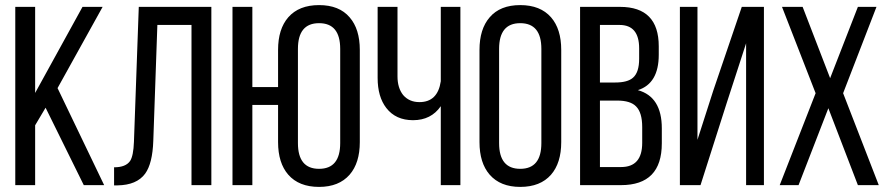

<svg xmlns="http://www.w3.org/2000/svg" viewBox="-20 -727 3494 754"><path d="M159 -304 118 -235V0H40V-700H118V-362L304 -700H383L206 -381L389 0H309Z M598 -629 582 -174Q579 -85 550 -45Q517 0 441 1H428V-70Q474 -70 491 -95Q504 -115 506 -170L525 -700H810V0H732V-629Z M1353 -659Q1393 -613 1393 -531V-169Q1393 -87 1353 -41Q1311 7 1233 7Q1154 7 1112 -41Q1072 -87 1072 -169V-315H971V0H893V-700H971V-385H1072V-531Q1072 -613 1112 -659Q1154 -707 1233 -707Q1312 -707 1353 -659ZM1150 -535V-165Q1150 -64 1233 -64Q1316 -64 1316 -165V-535Q1316 -636 1233 -636Q1150 -636 1150 -535Z M1711 -310Q1673 -255 1602 -255Q1534 -255 1497 -303Q1463 -347 1463 -421V-700H1541V-427Q1541 -382 1563 -354Q1587 -326 1627 -326Q1699 -326 1711 -408V-700H1788V0H1711Z M1863 -531Q1863 -613 1903 -659Q1944 -707 2023 -707Q2102 -707 2144 -659Q2184 -613 2184 -531V-169Q2184 -87 2144 -41Q2102 7 2023 7Q1945 7 1903 -41Q1863 -87 1863 -169ZM1940 -165Q1940 -64 2023 -64Q2106 -64 2106 -165V-535Q2106 -636 2023 -636Q1940 -636 1940 -535Z M2415 -700Q2567 -700 2567 -545V-512Q2567 -399 2485 -373Q2579 -347 2579 -223V-164Q2579 0 2419 0H2258V-700ZM2396 -403Q2445 -403 2466 -422Q2490 -443 2490 -496V-537Q2490 -629 2413 -629H2336V-403ZM2419 -71Q2502 -71 2502 -166V-228Q2502 -285 2478 -309Q2456 -332 2404 -332H2336V-71Z M2834 -323 2731 0H2650V-700H2719V-178L2781 -371L2893 -700H2980V0H2910V-557Z M3233 -302 3116 0H3042L3183 -361L3051 -700H3132L3240 -420L3349 -700H3422L3291 -361L3431 0H3349Z"/></svg>

Font: Adderley Regular
Style: Regular
Weight: 400
Designer: gorohovskiy
Version: Version 1.003 November 13, 2017